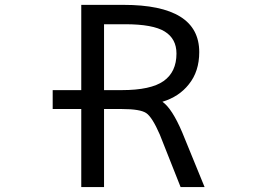

<svg xmlns="http://www.w3.org/2000/svg" viewBox="-20 -752 1040 774"><path d="M307.6 -312.5H192.4V-388.7H307.6V-732.4H477.5Q783.2 -732.4 783.2 -542Q783.2 -463.9 741.2 -412.1Q702.1 -362.3 634.8 -341.8Q673.8 -314.5 714.8 -217.8L804.7 2H708L624 -210Q593.8 -279.3 569.8 -295.9Q545.9 -312.5 470.7 -312.5H399.4V2H307.6ZM484.4 -654.3H399.4V-388.7H470.7Q587.9 -388.7 639.6 -425.3Q691.4 -461.9 691.4 -536.1Q691.4 -595.7 644 -625Q596.7 -654.3 484.4 -654.3Z"/></svg>

Font: GenEi Gothic M Regular
Style: Regular
Weight: 400
Designer: o_tamon (Modified); [Source Han Sans]
Ryoko NISHIZUKA  (kana & ideographs); Paul D. Hunt (Latin, Greek & Cyrillic); Wenl
Version: Version 1.1a;Original Version 1.004